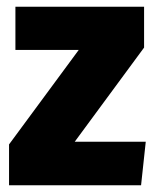

<svg xmlns="http://www.w3.org/2000/svg" viewBox="-20 -553 465 573"><path d="M410 -533V-411L203 -130H415L401 0H7V-122L215 -404H26V-533Z"/></svg>

Font: Fira Sans Condensed ExtraBold
Style: Regular
Weight: 800
Width: 3
Designer: Carrois Corporate & Edenspiekermann AG
Foundry: Carrois Corporate GbR & Edenspiekermann AG
Version: Version 4.203